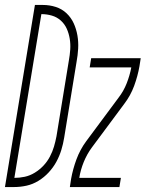

<svg xmlns="http://www.w3.org/2000/svg" viewBox="-57 -755 588 775"><path d="M-37 0 84 -735H116Q143 -735 168 -727Q193 -719 211.5 -701.5Q230 -684 240.5 -661Q251 -638 255.5 -612Q260 -586 258.5 -559Q257 -532 252 -505L202 -199Q198 -174 190.5 -149.5Q183 -125 170.5 -102Q158 -79 139.5 -59Q121 -39 98 -25Q75 -11 50 -5.5Q25 0 0 0ZM1 -37Q22 -37 43 -41.5Q64 -46 83.5 -58Q103 -70 118.5 -86.5Q134 -103 144.5 -123Q155 -143 161 -163.5Q167 -184 171 -205L221 -511Q225 -533 226.5 -555Q228 -577 224.5 -598.5Q221 -620 212.5 -639Q204 -658 188.5 -672Q173 -686 152.5 -692Q132 -698 110 -698ZM225 0 230 -33Q237 -72 251.5 -111.5Q266 -151 291 -185L421 -360Q442 -387 454.5 -419Q467 -451 473 -483H305L311 -520H511L506 -488Q499 -448 484.5 -408.5Q470 -369 444 -335L314 -160Q294 -133 281 -101Q268 -69 263 -37H431L425 0Z"/></svg>

Font: Iosevka Curly Extralight
Style: Italic
Weight: 200
Italic angle: -9°
Monospace: yes
Designer: Belleve Invis
Foundry: Belleve Invis
Version: Version 22.1.2; ttfautohint (v1.8.4)